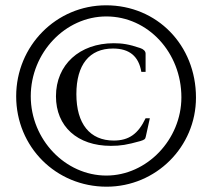

<svg xmlns="http://www.w3.org/2000/svg" viewBox="-20 -686 800 724"><path d="M545 -240H529C501 -181 466 -156 409 -156C319 -156 268 -219 268 -331C268 -442 317 -503 406 -503C468 -503 503 -474 513 -415H529V-484C529 -493 521 -501 508 -505C467 -519 441 -523 409 -523C280 -523 191 -442 191 -323C191 -209 272 -136 398 -136C435 -136 459 -140 509 -154C525 -159 528 -161 530 -172ZM719 -318C719 -516 572 -666 380 -666C192 -666 41 -513 41 -323C41 -132 191 18 382 18C568 18 719 -132 719 -318ZM664 -319C664 -160 534 -24 381 -24C226 -24 96 -160 96 -323C96 -487 226 -624 381 -624C538 -624 664 -488 664 -319Z"/></svg>

Font: STIXGeneral
Style: Italic
Weight: 400
Italic angle: -16.33°
Designer: MicroPress Inc., with final additions and corrections provided by Coen Hoffman, Elsevier (retired)
Version: Version 1.1.0